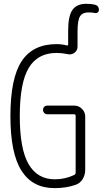

<svg xmlns="http://www.w3.org/2000/svg" viewBox="-20 -970 540 1000"><path d="M471.7 -946.3Q495.1 -941.4 495.1 -918Q495.1 -910.2 488.8 -905.3Q482.4 -900.4 473.6 -902.3Q461.9 -905.3 439.5 -905.3Q410.2 -905.3 397 -885.3Q383.8 -865.2 383.8 -803.7V-726.6Q383.8 -707 367.2 -694.8Q350.6 -682.6 330.1 -688.5Q301.8 -694.3 274.4 -694.3Q176.8 -694.3 129.9 -616.7Q83 -539.1 83 -365.2Q83 -194.3 128.9 -115.2Q174.8 -36.1 265.6 -36.1Q319.3 -36.1 366.2 -58.6Q374 -61.5 374 -72.3V-366.2Q374 -375 365.2 -375H225.6Q216.8 -375 210.4 -381.8Q204.1 -388.7 204.1 -397.9Q204.1 -407.2 210.4 -413.6Q216.8 -419.9 225.6 -419.9H367.2Q390.6 -419.9 407.2 -402.8Q423.8 -385.7 423.8 -363.3V-85.9Q423.8 -58.6 410.2 -36.6Q396.5 -14.6 372.1 -6.8Q324.2 9.8 263.7 9.8Q149.4 9.8 91.8 -81.1Q34.2 -171.9 34.2 -365.2Q34.2 -562.5 92.8 -651.4Q151.4 -740.2 274.4 -740.2Q302.7 -740.2 327.1 -733.4Q335 -731.4 335 -739.3V-810.5Q335 -886.7 357.4 -918.5Q379.9 -950.2 428.7 -950.2Q453.1 -950.2 471.7 -946.3Z"/></svg>

Font: Rounded-X Mgen+ 1m light
Style: Regular
Weight: 200
Designer: [Source Han Sans]
Ryoko NISHIZUKA  (kana & ideographs); Paul D. Hunt (Latin, Greek & Cyrillic); Wenlong ZHANG  (bopomofo
Version: Version 1.059.20150602